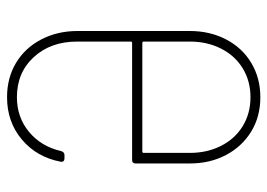

<svg xmlns="http://www.w3.org/2000/svg" viewBox="-127 -621 759 545"><g transform="rotate(-90 252.5 -348.5)"><path d="M437 -508V-189Q437 -132 413 -86Q389 -40 346 -14.5Q303 11 249 11Q194 11 151.5 -15Q109 -41 85 -86.5Q61 -132 61 -189V-343Q61 -353 71 -353H403Q407 -353 407 -357V-509Q407 -584 363 -632Q319 -680 249 -680Q192 -680 150.5 -645.5Q109 -611 96 -554Q93 -545 85 -545H75Q70 -545 67.5 -548Q65 -551 66 -556Q79 -624 129 -666Q179 -708 249 -708Q304 -708 346.5 -682.5Q389 -657 413 -611Q437 -565 437 -508ZM407 -189V-320Q407 -324 403 -324H95Q91 -324 91 -320V-189Q91 -140 111 -100.5Q131 -61 167 -39Q203 -17 249 -17Q295 -17 331 -39Q367 -61 387 -100.5Q407 -140 407 -189Z"/></g></svg>

Font: Barlow Condensed Thin
Style: Regular
Weight: 250
Width: 3
Designer: Jeremy Tribby
Foundry: Tribby Type
Version: Version 1.408